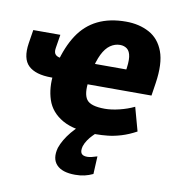

<svg xmlns="http://www.w3.org/2000/svg" viewBox="-81 -591 808 873"><g transform="rotate(10 322.5 -154.0)"><path d="M385 11Q284 11 229 -20.5Q174 -52 156 -106.5Q138 -161 147 -228L163 -208H140Q67 -208 34 -239.5Q1 -271 12 -343L22 -406H147L137 -344Q133 -321 144 -311.5Q155 -302 177 -302H200L155 -276Q175 -355 210.5 -409Q246 -463 301 -490Q356 -517 431 -517Q492 -517 538.5 -492Q585 -467 605.5 -412Q626 -357 612 -265L603 -206H286L310 -223Q301 -162 319.5 -136Q338 -110 404 -110Q434 -110 471 -119Q508 -128 539 -143L569 -34Q534 -15 501 -5Q468 5 439 8Q410 11 385 11ZM423 -408Q399 -408 378 -393.5Q357 -379 341.5 -347.5Q326 -316 315 -263L303 -303H481L467 -286Q476 -336 472.5 -361.5Q469 -387 455.5 -397.5Q442 -408 423 -408ZM323 209Q263 209 237 181Q211 153 225 102Q238 64 270.5 24.5Q303 -15 352 -45L391 0Q382 9 370.5 20.5Q359 32 349.5 46Q340 60 335 75Q329 98 336 108.5Q343 119 363 119Q372 119 383 116.5Q394 114 409 109L405 191Q386 200 366.5 204.5Q347 209 323 209Z"/></g></svg>

Font: Nunito Sans 7pt Condensed Black
Style: Italic
Weight: 900
Width: 3
Italic angle: -9°
Designer: Vernon Adams
Foundry: Vernon Adams
Version: Version 3.101;gftools[0.9.27]